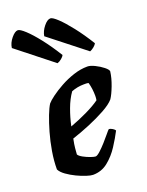

<svg xmlns="http://www.w3.org/2000/svg" viewBox="-146 -852 708 925"><g transform="rotate(-20 207.5 -389.5)"><path d="M167 0Q156 0 134 -7Q112 -14 87 -26Q62 -38 41 -53Q20 -68 12 -84Q12 -128 20 -175.5Q28 -223 40.5 -266.5Q53 -310 66 -343.5Q79 -377 90 -394Q99 -405 122.5 -422.5Q146 -440 178.5 -458Q211 -476 247.5 -488Q284 -500 319 -500Q334 -500 356.5 -489Q379 -478 396.5 -464Q414 -450 415 -441Q411 -408 396.5 -370Q382 -332 369 -313Q352 -293 313 -271.5Q274 -250 227 -230.5Q180 -211 137 -197Q131 -168 129.5 -150.5Q128 -133 127 -119Q132 -110 149.5 -100.5Q167 -91 184.5 -85Q202 -79 209 -79Q217 -79 233 -93.5Q249 -108 266 -127Q283 -146 296 -162Q309 -178 313 -181Q322 -181 332 -174.5Q342 -168 344 -163Q327 -130 302.5 -92Q278 -54 244.5 -27Q211 0 167 0ZM148 -255Q194 -272 236.5 -292.5Q279 -313 305 -332Q306 -337 306.5 -343Q307 -349 307 -354Q307 -390 298 -423Q291 -425 285 -425Q279 -425 273 -425Q241 -425 210 -413Q188 -382 172.5 -340Q157 -298 148 -255ZM357 -564 174 -708Q178 -733 196.5 -756Q215 -779 231 -779Q242 -779 267 -755.5Q292 -732 325 -690Q358 -648 392 -593Q389 -586 378.5 -577Q368 -568 357 -564ZM190 -564 8 -708Q11 -733 30 -756Q49 -779 64 -779Q75 -779 100.5 -755.5Q126 -732 159 -690Q192 -648 226 -593Q223 -586 212.5 -577Q202 -568 190 -564Z"/></g></svg>

Font: Texturina 72pt 72pt ExtraBold
Style: Italic
Weight: 800
Italic angle: -11°
Designer: Guillermo Torres Carreño
Foundry: Omnibus-Type
Version: Version 1.002; ttfautohint (v1.8.3)